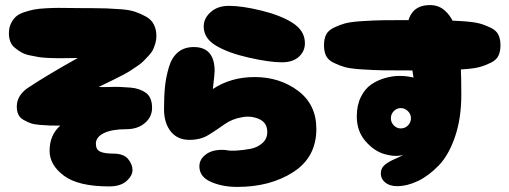

<svg xmlns="http://www.w3.org/2000/svg" viewBox="-20 -733 2002 755"><path d="M409 0Q454 0 477.5 -21Q501 -42 501 -64Q501 -87 483.5 -108Q466 -129 425 -129Q390 -129 373.5 -137Q357 -145 357 -168Q357 -194 388.5 -209.5Q420 -225 477 -225Q521 -225 549.5 -249Q578 -273 578 -309Q578 -329 572 -344Q566 -359 554.5 -367.5Q543 -376 527.5 -381.5Q512 -387 493.5 -388.5Q475 -390 454.5 -391Q434 -392 412 -391Q390 -390 368 -391Q374 -394 397.5 -405.5Q421 -417 429.5 -421Q438 -425 460 -436.5Q482 -448 491 -454Q500 -460 518 -472Q536 -484 544 -492.5Q552 -501 564 -513.5Q576 -526 581.5 -537.5Q587 -549 591 -563Q595 -577 595 -591Q595 -617 585 -636.5Q575 -656 554.5 -667.5Q534 -679 512 -686.5Q490 -694 457.5 -696.5Q425 -699 399 -700Q373 -701 338 -701Q320 -701 312 -701Q294 -701 262 -701.5Q230 -702 210 -702Q190 -702 161 -700.5Q132 -699 114 -695.5Q96 -692 75 -685Q54 -678 42.5 -667.5Q31 -657 23 -640.5Q15 -624 15 -602Q15 -584 20.5 -569.5Q26 -555 38.5 -545Q51 -535 63.5 -527.5Q76 -520 96.5 -515.5Q117 -511 132.5 -508.5Q148 -506 173 -505Q198 -504 212.5 -504Q227 -504 252 -504.5Q277 -505 286 -505Q171 -441 95 -391Q46 -360 46 -314Q46 -296 52 -283Q58 -270 72 -262Q86 -254 99 -249Q112 -244 135.5 -242Q159 -240 174.5 -239.5Q190 -239 217 -239Q175 -202 175 -140Q175 -84 231.5 -42Q288 0 409 0Z M913 2Q1043 2 1133.5 -56.5Q1224 -115 1224 -226Q1224 -322 1152 -376Q1080 -430 981 -430Q888 -430 817 -383Q824 -443 824 -453Q824 -548 742 -548Q705 -548 680.5 -528Q656 -508 644.5 -470Q633 -432 629 -394Q625 -356 625 -304Q625 -249 651.5 -216Q678 -183 725 -183Q768 -183 798.5 -201.5Q829 -220 861 -243Q893 -266 932 -272Q966 -279 998.5 -265Q1031 -251 1031 -214Q1031 -187 1011.5 -170Q992 -153 966 -148Q940 -143 912 -141Q884 -139 868 -143Q820 -147 792 -127.5Q764 -108 764 -79Q764 -38 809 -18Q854 2 913 2ZM1089 -488Q1131 -488 1155 -509.5Q1179 -531 1179 -563Q1179 -613 1129 -644Q1083 -673 1007.5 -691.5Q932 -710 880 -710Q836 -710 808.5 -685.5Q781 -661 781 -629Q781 -581 832 -552Q880 -524 960 -506Q1040 -488 1089 -488Z M1541 -1Q1581 -1 1623 -21Q1665 -41 1704.5 -81.5Q1744 -122 1769 -194.5Q1794 -267 1794 -360Q1794 -425 1792 -468.5Q1790 -512 1783 -562.5Q1776 -613 1763.5 -643Q1751 -673 1727.5 -693Q1704 -713 1671 -713Q1626 -713 1603.5 -686.5Q1581 -660 1581 -613Q1581 -573 1592.5 -509Q1604 -445 1606 -428Q1582 -434 1554 -434.5Q1526 -435 1495.5 -426.5Q1465 -418 1440 -401Q1415 -384 1399 -351.5Q1383 -319 1383 -275Q1383 -217 1417.5 -177.5Q1452 -138 1493.5 -126.5Q1535 -115 1566 -124Q1558 -119 1533 -108Q1508 -97 1494 -85.5Q1480 -74 1478 -58Q1475 -33 1493 -17Q1511 -1 1541 -1ZM1596 -456Q1670 -456 1708 -456.5Q1746 -457 1794 -460Q1842 -463 1864.5 -469Q1887 -475 1909.5 -486Q1932 -497 1940 -514Q1948 -531 1948 -555Q1948 -579 1940 -596Q1932 -613 1909.5 -624Q1887 -635 1864.5 -641Q1842 -647 1794 -650Q1746 -653 1708 -653.5Q1670 -654 1596 -654Q1525 -654 1488.5 -653.5Q1452 -653 1405 -650Q1358 -647 1336.5 -641Q1315 -635 1292.5 -624Q1270 -613 1262 -596Q1254 -579 1254 -555Q1254 -531 1262 -514Q1270 -497 1292.5 -486Q1315 -475 1336.5 -469Q1358 -463 1405 -460Q1452 -457 1488.5 -456.5Q1525 -456 1596 -456ZM1556 -228Q1540 -228 1528.5 -240Q1517 -252 1517 -268Q1517 -284 1528.5 -296Q1540 -308 1556 -308Q1572 -308 1584 -296Q1596 -284 1596 -268Q1596 -252 1584.5 -240Q1573 -228 1556 -228Z"/></svg>

Font: Cherry Bomb
Style: Regular
Weight: 400
Designer: satsuyako
Foundry: satsuyako
Version: Version 4.0